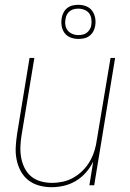

<svg xmlns="http://www.w3.org/2000/svg" viewBox="-20 -771 540 799"><path d="M194 8Q168 8 142.5 1Q117 -6 97.5 -21.5Q78 -37 66 -59.5Q54 -82 49 -107.5Q44 -133 45.5 -159.5Q47 -186 51 -213L103 -530H123L70 -210Q66 -186 65 -162Q64 -138 68 -115.5Q72 -93 82 -72.5Q92 -52 109 -37.5Q126 -23 149 -16.5Q172 -10 196 -10Q219 -10 242 -15Q265 -20 286 -32Q307 -44 324.5 -61.5Q342 -79 354 -100Q366 -121 373 -143.5Q380 -166 383 -189L440 -530H459L372 0H352L368 -99Q356 -74 337.5 -53Q319 -32 295.5 -18Q272 -4 246 2Q220 8 194 8ZM306 -609Q289 -609 273.5 -615Q258 -621 248.5 -634Q239 -647 236.5 -663.5Q234 -680 237 -697Q239 -709 245 -720Q251 -731 261 -738.5Q271 -746 283 -748.5Q295 -751 306 -751Q323 -751 338.5 -745Q354 -739 363.5 -726Q373 -713 376 -696.5Q379 -680 376 -663Q374 -651 368 -640Q362 -629 352 -621.5Q342 -614 330 -611.5Q318 -609 306 -609ZM306 -625Q315 -625 324.5 -627Q334 -629 341.5 -635Q349 -641 354 -649.5Q359 -658 360 -667Q362 -680 360 -693Q358 -706 351 -715.5Q344 -725 331.5 -730Q319 -735 306 -735Q297 -735 288 -733Q279 -731 271 -725Q263 -719 258.5 -710.5Q254 -702 253 -693Q250 -680 252 -667Q254 -654 261.5 -644.5Q269 -635 281 -630Q293 -625 306 -625Z"/></svg>

Font: Iosevka Curly Thin Oblique
Style: Regular
Weight: 100
Italic angle: -9°
Monospace: yes
Designer: Belleve Invis
Foundry: Belleve Invis
Version: Version 11.1.0; ttfautohint (v1.8.3)